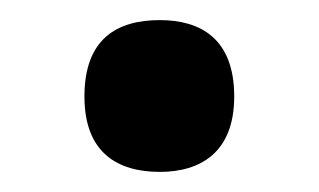

<svg xmlns="http://www.w3.org/2000/svg" viewBox="-20 -451 317 191"><path d="M139 -280C179 -280 213 -299 213 -355C213 -413 179 -431 139 -431C97 -431 64 -413 64 -355C64 -299 97 -280 139 -280Z"/></svg>

Font: Noto Serif Tamil SemiBold
Style: Italic
Weight: 600
Italic angle: -12°
Designer: Indian Type Foundry, Tom Grace, and the Monotype Design Team
Foundry: Monotype Imaging Inc.
Version: Version 2.003